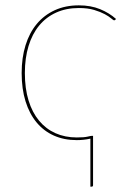

<svg xmlns="http://www.w3.org/2000/svg" viewBox="-20 -518 480 718"><path d="M411 -444Q409 -442 407 -442Q404 -442 395.8 -449.2Q387.5 -456.5 371.8 -465Q356 -473.5 332.2 -480.8Q308.5 -488 275 -488Q227.5 -488 190 -471Q152.5 -454 126.5 -422.5Q100.5 -391 86.8 -346Q73 -301 73 -245Q73 -187 86.8 -142.2Q100.5 -97.5 126 -66.8Q151.5 -36 187.2 -20Q223 -4 267 -4Q295 -4 307.2 -7Q319.5 -10 324 -10H328V174.5Q328 180 322.5 180H318V0.5Q293 6 267 6Q219.5 6 181.5 -11Q143.5 -28 116.8 -60.2Q90 -92.5 75.5 -139Q61 -185.5 61 -245Q61 -302 75.5 -348.8Q90 -395.5 117.5 -428.5Q145 -461.5 184.8 -479.8Q224.5 -498 275 -498Q319.5 -498 354.2 -483.8Q389 -469.5 414 -447Z"/></svg>

Font: Lato Hairline
Style: Regular
Weight: 100
Designer: Lukasz Dziedzic
Foundry: tyPoland Lukasz Dziedzic
Version: Version 2.007; 2014-02-27